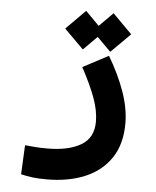

<svg xmlns="http://www.w3.org/2000/svg" viewBox="-54 -567 693 852"><g transform="rotate(5 293.0 -141.0)"><path d="M186.5 239.7Q147.5 239.7 122.8 236.6Q98.1 233.4 70.8 227.1L77.1 97.2Q105 99.6 124.5 101.3Q144 103 176.8 103Q270.5 103 325.9 70.6Q381.3 38.1 381.3 -34.2Q381.3 -83.5 360.6 -139.9Q339.8 -196.3 299.8 -270.5L413.6 -330.6Q460.4 -252 486.3 -178Q512.2 -104 512.2 -38.1Q512.2 55.2 470.5 116.9Q428.7 178.7 355.2 209.2Q281.7 239.7 186.5 239.7ZM417.5 -348.6 356.4 -409.7 295.4 -348.6 209.5 -434.1 295.4 -520.5 356.4 -459 417.5 -520.5 503.4 -434.1Z"/></g></svg>

Font: CaskaydiaMono NF
Style: Bold
Weight: 700
Designer: Aaron Bell
Foundry: Saja Typeworks
Version: Version 2111.001; ttfautohint (v1.8.4);Nerd Fonts 3.1.1